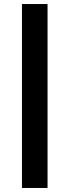

<svg xmlns="http://www.w3.org/2000/svg" viewBox="-20 -829 345 953"><path d="M216 -809V104H89V-809Z"/></svg>

Font: Fira Sans Extra Condensed SemiBold
Style: Regular
Weight: 600
Width: 1
Designer: Carrois Corporate & Edenspiekermann AG
Foundry: Carrois Corporate GbR & Edenspiekermann AG
Version: Version 4.203